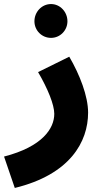

<svg xmlns="http://www.w3.org/2000/svg" viewBox="-57 -697 512 948"><path d="M195 -510C240 -510 276 -547 276 -592C276 -638 240 -677 195 -677C149 -677 113 -638 113 -592C113 -547 149 -510 195 -510ZM16 231C288 165 378 4 378 -141C378 -222 337 -328 285 -417L131 -341C179 -259 211 -180 211 -135C211 -63 153 27 -37 76Z"/></svg>

Font: Noto Sans Arabic UI Bk
Style: Regular
Weight: 900
Designer: Monotype Design Team, Nadine Chahine and Nizar Qandah
Foundry: Monotype Imaging Inc.
Version: Version 2.010